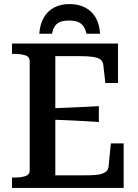

<svg xmlns="http://www.w3.org/2000/svg" viewBox="-20 -924 679 944"><path d="M322 -904Q279 -904 247 -887.5Q215 -871 196 -839Q177 -807 173 -758H236Q240 -782 250.5 -796.5Q261 -811 278 -817Q295 -823 319 -823Q344 -823 361 -817Q378 -811 389 -796.5Q400 -782 405 -758H472Q469 -807 449.5 -839Q430 -871 397.5 -887.5Q365 -904 322 -904ZM588 -219V0H39V-51H50Q83 -51 104.5 -58Q126 -65 126 -87V-623Q126 -645 104.5 -652Q83 -659 50 -659H39V-710H560V-516H498L488 -604Q486 -622 473.5 -631.5Q461 -641 435.5 -644.5Q410 -648 371 -648H252V-62H392Q424 -62 446.5 -63.5Q469 -65 483.5 -70.5Q498 -76 505.5 -84.5Q513 -93 514 -107L525 -219ZM224 -391Q267 -393 307.5 -394.5Q348 -396 387.5 -398Q427 -400 466 -402V-324Q427 -327 387.5 -329Q348 -331 307.5 -333Q267 -335 224 -336Z"/></svg>

Font: Roboto Serif 36pt Medium
Style: Regular
Weight: 500
Designer: Greg Gazdowicz
Foundry: Commercial Type
Version: Version 1.008